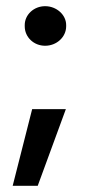

<svg xmlns="http://www.w3.org/2000/svg" viewBox="-20 -474 279 621"><path d="M126 -326C163 -326 194 -354 194 -389V-393C194 -426 163 -454 126 -454C89 -454 60 -426 60 -393V-389C60 -354 89 -326 126 -326ZM21 127H102L193 -121H84Z"/></svg>

Font: Fixel Text Medium
Style: Regular
Weight: 500
Width: 4
Designer: AlfaBravo + MacPaw
Foundry: Kyrylo Tkachov, Marchela Mozhyna, Serhii Makarenko, Maria Weinstein, Zakhar Kryvoshyya
Version: Version 1.211